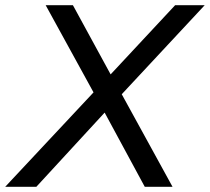

<svg xmlns="http://www.w3.org/2000/svg" viewBox="-59 -720 809 740"><path d="M-39 0 324 -388 319 -332 117 -700H222L385 -401L341 -405L616 -700H730L389 -334L392 -390L606 0H499L327 -318L371 -315L81 0Z"/></svg>

Font: Montserrat Thin Medium
Style: Italic
Weight: 500
Italic angle: -11.3°
Version: Version 9.000